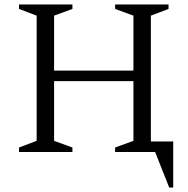

<svg xmlns="http://www.w3.org/2000/svg" viewBox="-20 -680 842 859"><path d="M65 0V-20L144 -50V-610L65 -640V-660H304V-640L222 -610V-364H577V-610L495 -640V-660H734V-640L655 -610V-47H755V159H737L674 0H495V-20L577 -50V-317H222V-50L304 -20V0Z"/></svg>

Font: Spectral Light
Style: Regular
Weight: 300
Designer: Jean-Baptiste Levee
Foundry: Production Type
Version: Version 2.001